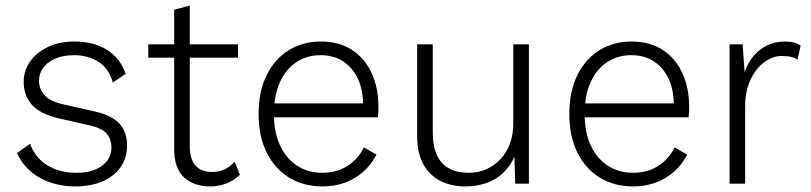

<svg xmlns="http://www.w3.org/2000/svg" viewBox="-20 -659 2911 689"><path d="M250 10Q179 10 123 -21Q67 -52 41 -110L88 -143Q106 -93 149.5 -66Q193 -39 254 -39Q312 -39 346 -64Q380 -89 380 -130Q380 -158 363.5 -178.5Q347 -199 302 -209L192 -234Q123 -250 94 -283.5Q65 -317 65 -365Q65 -405 87.5 -437.5Q110 -470 151 -490Q192 -510 246 -510Q316 -510 363.5 -480.5Q411 -451 431 -394L385 -363Q370 -415 332 -438Q294 -461 246 -461Q208 -461 179.5 -449Q151 -437 135.5 -416.5Q120 -396 120 -369Q120 -342 138 -319.5Q156 -297 201 -286L316 -260Q380 -246 408 -216Q436 -186 436 -138Q436 -70 385 -30Q334 10 250 10Z M661 -639V-134Q661 -88 681.5 -65Q702 -42 740 -42Q767 -42 786.5 -51.5Q806 -61 822 -79L841 -32Q822 -13 794.5 -1.5Q767 10 733 10Q677 10 641 -22Q605 -54 605 -125V-624ZM834 -500V-452H512V-500Z M1137 10Q1070 10 1018.5 -21Q967 -52 937.5 -110.5Q908 -169 908 -250Q908 -331 937 -389.5Q966 -448 1016.5 -479Q1067 -510 1131 -510Q1197 -510 1243 -480Q1289 -450 1313.5 -397Q1338 -344 1338 -275Q1338 -263 1337.5 -254Q1337 -245 1336 -238H944V-288H1311L1283 -280Q1283 -337 1264 -377Q1245 -417 1211 -439Q1177 -461 1130 -461Q1081 -461 1043 -435.5Q1005 -410 984 -363Q963 -316 963 -250Q963 -184 985 -137Q1007 -90 1046 -64.5Q1085 -39 1136 -39Q1189 -39 1227 -63.5Q1265 -88 1286 -130L1331 -104Q1313 -69 1284.5 -43.5Q1256 -18 1219 -4Q1182 10 1137 10Z M1649 10Q1601 10 1562 -9Q1523 -28 1500 -68Q1477 -108 1477 -170V-500H1533V-184Q1533 -112 1565 -75.5Q1597 -39 1663 -39Q1698 -39 1727 -52.5Q1756 -66 1777.5 -89.5Q1799 -113 1810.5 -145.5Q1822 -178 1822 -216V-500H1878V0H1829L1826 -97Q1812 -64 1786.5 -39.5Q1761 -15 1726.5 -2.5Q1692 10 1649 10Z M2252 10Q2185 10 2133.5 -21Q2082 -52 2052.5 -110.5Q2023 -169 2023 -250Q2023 -331 2052 -389.5Q2081 -448 2131.5 -479Q2182 -510 2246 -510Q2312 -510 2358 -480Q2404 -450 2428.5 -397Q2453 -344 2453 -275Q2453 -263 2452.5 -254Q2452 -245 2451 -238H2059V-288H2426L2398 -280Q2398 -337 2379 -377Q2360 -417 2326 -439Q2292 -461 2245 -461Q2196 -461 2158 -435.5Q2120 -410 2099 -363Q2078 -316 2078 -250Q2078 -184 2100 -137Q2122 -90 2161 -64.5Q2200 -39 2251 -39Q2304 -39 2342 -63.5Q2380 -88 2401 -130L2446 -104Q2428 -69 2399.5 -43.5Q2371 -18 2334 -4Q2297 10 2252 10Z M2598 0V-500H2645L2652 -400Q2669 -450 2707 -480Q2745 -510 2798 -510Q2815 -510 2829 -506.5Q2843 -503 2853 -495L2842 -445Q2833 -451 2820.5 -454.5Q2808 -458 2785 -458Q2752 -458 2722 -435.5Q2692 -413 2673 -372.5Q2654 -332 2654 -278V0Z"/></svg>

Font: Kantumruy Pro Light
Style: Regular
Weight: 300
Version: Version 1.002